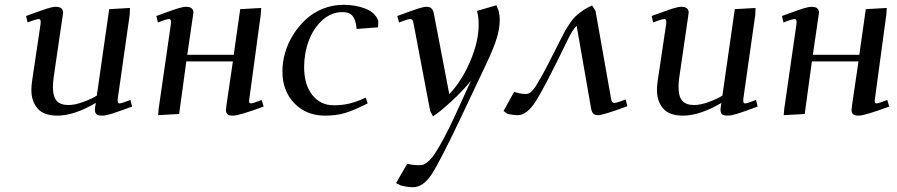

<svg xmlns="http://www.w3.org/2000/svg" viewBox="-20 -472 3715 795"><path d="M87.9 -405.8Q151.9 -429.2 174.6 -436.5Q197.3 -443.8 210.9 -443.8Q241.2 -443.8 241.2 -419.9Q241.2 -418.9 238.8 -401.9L202.1 -150.9Q199.2 -129.9 199.2 -111.8Q199.2 -71.8 214.8 -54.4Q230.5 -37.1 264.2 -37.1Q289.6 -37.1 324.5 -49.8Q359.4 -62.5 380.9 -76.2L432.1 -434.1L518.1 -439L517.1 -411.1L467.8 -64.9Q464.8 -43.9 474.1 -43.9Q484.4 -43.9 520 -58.1L526.9 -30.8Q466.3 -8.3 441.4 -0.7Q416.5 6.8 402.8 6.8Q386.2 6.8 379.6 1Q373 -4.9 373 -17.1Q373 -26.4 375 -35.2L377 -45.9Q286.6 6.8 217.8 6.8Q160.6 6.8 135.3 -23.2Q109.9 -53.2 109.9 -99.1Q109.9 -114.7 112.8 -136.2L147.9 -372.1Q150.9 -393.1 141.1 -393.1Q129.9 -393.1 94.2 -378.9Z M627.4 -405.8Q691.4 -429.2 714.1 -436.5Q736.8 -443.8 750.5 -443.8Q780.8 -443.8 780.8 -419.9Q780.8 -418.9 778.3 -401.9L755.4 -245.1H947.8L974.6 -434.1L1061.5 -439L1059.6 -411.1L1012.7 -64.9Q1010.7 -53.7 1012 -48.8Q1013.2 -43.9 1018.6 -43.9Q1027.8 -43.9 1063.5 -58.1L1071.8 -30.8Q969.7 6.8 945.3 6.8Q928.7 6.8 922.1 1Q915.5 -4.9 915.5 -17.1Q915.5 -21.5 917.5 -35.2L944.3 -217.8H751.5L721.7 0L634.8 4.9L636.7 -20L687.5 -372.1Q690.4 -393.1 680.7 -393.1Q669.4 -393.1 633.8 -378.9Z M1149.4 -176.8Q1149.4 -214.8 1160.6 -253.9Q1171.9 -293 1194.1 -328.4Q1216.3 -363.8 1246.3 -391.6Q1276.4 -419.4 1316.9 -435.8Q1357.4 -452.1 1402.3 -452.1Q1451.7 -452.1 1492.4 -436.5Q1533.2 -420.9 1546.4 -386.2L1545.4 -358.9L1456.5 -352.1Q1454.1 -386.7 1441.2 -404.3Q1428.2 -421.9 1397.5 -421.9Q1351.6 -421.9 1314.7 -388.4Q1277.8 -355 1258.5 -303.2Q1239.3 -251.5 1239.3 -193.8Q1239.3 -121.1 1273.2 -78.6Q1307.1 -36.1 1361.3 -36.1Q1398.9 -36.1 1428.7 -43.7Q1458.5 -51.3 1494.6 -67.9L1502.4 -43.9Q1446.3 -15.6 1409.9 -4.4Q1373.5 6.8 1325.7 6.8Q1248.5 6.8 1199 -44.2Q1149.4 -95.2 1149.4 -176.8Z M1620.1 286.1 1666 206.1Q1689 211.9 1713.9 211.9Q1725.1 211.9 1732.7 209.7Q1740.2 207.5 1753.7 196Q1767.1 184.6 1781.5 162.8Q1795.9 141.1 1817.9 100.3Q1839.8 59.6 1867.2 0L1930.2 -138.2Q1898.9 -98.6 1851.1 -54.2Q1803.2 -9.8 1772.9 9.8L1761.2 -12.2L1692.9 -372.1Q1690.9 -385.3 1687.7 -389.2Q1684.6 -393.1 1678.2 -393.1Q1668 -393.1 1632.3 -378.9L1625 -405.8Q1688.5 -429.2 1711.2 -436.5Q1733.9 -443.8 1746.1 -443.8Q1761.2 -443.8 1768.1 -435.5Q1774.9 -427.2 1777.3 -411.1L1840.3 -82Q1892.6 -137.2 1927.2 -218.8Q1961.9 -300.3 1961.9 -369.1Q1961.9 -402.8 1955.1 -426.8L2035.2 -450.2L2044.9 -426.8Q2049.3 -405.3 2049.3 -391.1Q2049.3 -354 2036.6 -313Q2023.9 -272 1994.1 -209L1892.1 6.8Q1804.2 192.4 1768.6 247.8Q1732.9 303.2 1689.9 303.2Q1668 303.2 1639.2 295.9Z M2064.9 -12.2 2108.9 -91.8Q2133.3 -83 2155.8 -83Q2163.6 -83 2169.2 -85Q2174.8 -86.9 2183.1 -95.5Q2191.4 -104 2199.2 -116.2Q2207 -128.4 2221.9 -155Q2236.8 -181.6 2252.9 -213.1Q2269 -244.6 2295.9 -297.9Q2309.6 -324.7 2316.2 -337.4Q2322.8 -350.1 2336.2 -370.6Q2349.6 -391.1 2361.3 -402.6Q2373 -414.1 2391.4 -427Q2409.7 -439.9 2431.6 -449.2L2445.8 -426.8L2509.8 -65.9Q2511.7 -52.7 2515.1 -49.3Q2518.6 -45.9 2524.9 -45.9Q2533.2 -45.9 2570.8 -60.1L2577.6 -32.2Q2477.1 4.9 2456.5 4.9Q2441.4 4.9 2435.3 -2.9Q2429.2 -10.7 2426.8 -26.9L2367.7 -365.2Q2350.6 -349.1 2330.6 -307.1Q2238.3 -116.2 2200.4 -55.7Q2162.6 4.9 2123.5 4.9Q2106 4.9 2082.5 0Z M2678.2 -405.8Q2742.2 -429.2 2764.9 -436.5Q2787.6 -443.8 2801.3 -443.8Q2831.5 -443.8 2831.5 -419.9Q2831.5 -418.9 2829.1 -401.9L2792.5 -150.9Q2789.6 -129.9 2789.6 -111.8Q2789.6 -71.8 2805.2 -54.4Q2820.8 -37.1 2854.5 -37.1Q2879.9 -37.1 2914.8 -49.8Q2949.7 -62.5 2971.2 -76.2L3022.5 -434.1L3108.4 -439L3107.4 -411.1L3058.1 -64.9Q3055.2 -43.9 3064.5 -43.9Q3074.7 -43.9 3110.4 -58.1L3117.2 -30.8Q3056.6 -8.3 3031.7 -0.7Q3006.8 6.8 2993.2 6.8Q2976.6 6.8 2970 1Q2963.4 -4.9 2963.4 -17.1Q2963.4 -26.4 2965.3 -35.2L2967.3 -45.9Q2877 6.8 2808.1 6.8Q2751 6.8 2725.6 -23.2Q2700.2 -53.2 2700.2 -99.1Q2700.2 -114.7 2703.1 -136.2L2738.3 -372.1Q2741.2 -393.1 2731.4 -393.1Q2720.2 -393.1 2684.6 -378.9Z M3217.8 -405.8Q3281.7 -429.2 3304.4 -436.5Q3327.1 -443.8 3340.8 -443.8Q3371.1 -443.8 3371.1 -419.9Q3371.1 -418.9 3368.7 -401.9L3345.7 -245.1H3538.1L3564.9 -434.1L3651.9 -439L3649.9 -411.1L3603 -64.9Q3601.1 -53.7 3602.3 -48.8Q3603.5 -43.9 3608.9 -43.9Q3618.2 -43.9 3653.8 -58.1L3662.1 -30.8Q3560.1 6.8 3535.6 6.8Q3519 6.8 3512.5 1Q3505.9 -4.9 3505.9 -17.1Q3505.9 -21.5 3507.8 -35.2L3534.7 -217.8H3341.8L3312 0L3225.1 4.9L3227.1 -20L3277.8 -372.1Q3280.8 -393.1 3271 -393.1Q3259.8 -393.1 3224.1 -378.9Z"/></svg>

Font: Dehuti Alt
Style: Bold-Italic
Weight: 700
Version: Version 1.2